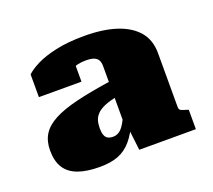

<svg xmlns="http://www.w3.org/2000/svg" viewBox="-83 -832 715 644"><g transform="rotate(-20 274.5 -509.5)"><path d="M306 -553V-496Q278 -491 260 -483Q242 -475 232.5 -465Q223 -455 219.5 -443Q216 -431 216 -416Q216 -401 219.5 -391.5Q223 -382 230.5 -378Q238 -374 249 -374Q266 -374 278.5 -387Q291 -400 304 -430L324 -403Q307 -363 286.5 -339Q266 -315 239 -304.5Q212 -294 173 -294Q126 -294 95 -305.5Q64 -317 49 -341Q34 -365 34 -403Q34 -436 48.5 -459.5Q63 -483 95 -500Q127 -517 179 -529.5Q231 -542 306 -553ZM316 -303 306 -388 298 -379V-608Q298 -620 294 -628.5Q290 -637 279.5 -641.5Q269 -646 249 -646Q233 -646 219 -642.5Q205 -639 195 -633.5Q185 -628 181 -621Q178 -627 179.5 -636.5Q181 -646 188.5 -654Q196 -662 212 -663V-584H60V-665Q73 -678 100.5 -692Q128 -706 171 -715.5Q214 -725 273 -725Q339 -725 386.5 -709.5Q434 -694 460 -663.5Q486 -633 486 -586V-394Q486 -384 492.5 -381Q499 -378 513 -374L518 -372V-303Z"/></g></svg>

Font: Roboto Serif 20pt Black
Style: Regular
Weight: 900
Version: Version 1.008